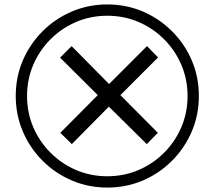

<svg xmlns="http://www.w3.org/2000/svg" viewBox="-20 -782 968 866"><path d="M304 -132 252 -183 421 -353 251 -522 303 -574 472 -403 643 -574 693 -523 523 -353 692 -183 642 -132 471 -301ZM464 64Q379 64 304 32Q229 0 172 -57Q115 -114 83 -189Q51 -264 51 -349Q51 -435 83 -509.5Q115 -584 172 -641Q229 -698 304 -730Q379 -762 464 -762Q550 -762 624.5 -730Q699 -698 756 -641Q813 -584 845 -509.5Q877 -435 877 -349Q877 -264 845 -189Q813 -114 756 -57Q699 0 624.5 32Q550 64 464 64ZM464 13Q539 13 604.5 -15Q670 -43 720 -93Q770 -143 798 -208.5Q826 -274 826 -349Q826 -424 798 -489.5Q770 -555 720 -605Q670 -655 604.5 -683Q539 -711 464 -711Q389 -711 323.5 -683Q258 -655 208 -605Q158 -555 130 -489.5Q102 -424 102 -349Q102 -274 130 -208.5Q158 -143 208 -93Q258 -43 323.5 -15Q389 13 464 13Z"/></svg>

Font: gurmukhi15
Style: Book
Weight: 400
Designer: Jelle Bosma - Monotype Design Team
Foundry: Monotype Imaging Inc.
Version: Version 2.003